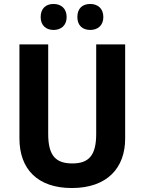

<svg xmlns="http://www.w3.org/2000/svg" viewBox="-20 -938 728 968"><path d="M185 -852C185 -809 213 -787 250 -787C287 -787 316 -809 316 -852C316 -896 287 -918 250 -918C213 -918 185 -897 185 -852ZM370 -852C370 -809 397 -787 435 -787C472 -787 501 -809 501 -852C501 -896 472 -918 435 -918C397 -918 370 -897 370 -852ZM611 -239V-714H465V-263C465 -156 429 -114 345 -114C264 -114 223 -150 223 -262V-714H78V-240C78 -85 170 10 342 10C521 10 611 -92 611 -239Z"/></svg>

Font: Noto Sans Sinhala UI SemiCondensed
Style: Bold
Weight: 700
Width: 4
Designer: Jelle Bosma - Monotype Design Team
Foundry: Monotype Imaging Inc.
Version: Version 2.006